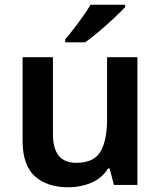

<svg xmlns="http://www.w3.org/2000/svg" viewBox="-20 -786 684 816"><path d="M564 -543V0H464L446 -70H439Q413 -28 367.5 -9Q322 10 271 10Q180 10 128 -37Q76 -84 76 -188V-543H205V-215Q205 -94 304 -94Q379 -94 407 -141.5Q435 -189 435 -278V-543ZM512 -756Q495 -738 464.5 -709Q434 -680 400.5 -652Q367 -624 342 -606H257V-619Q273 -637 293 -663Q313 -689 332.5 -716.5Q352 -744 365 -766H512Z"/></svg>

Font: Noto Sans Sora Sompeng Semi
Style: Bold
Weight: 700
Designer: Monotype Design Team. David Williams.
Foundry: Monotype Imaging Inc.
Version: Version 2.101; ttfautohint (v1.8.4.7-5d5b)